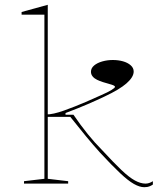

<svg xmlns="http://www.w3.org/2000/svg" viewBox="-20 -765 702 800"><path d="M179 -20 264 -10V0H80V-10L165 -20V-704H70V-715L179 -745ZM172 -278V-288Q201 -288 247 -304.5Q293 -321 337 -340Q375 -357 402.5 -369Q430 -381 444.5 -390Q459 -399 459 -403Q459 -407 451.5 -410Q444 -413 432.5 -416Q421 -419 408.5 -423Q396 -427 384.5 -432.5Q373 -438 366 -446.5Q359 -455 359 -466Q359 -481 372 -492Q385 -503 406 -509Q427 -515 450 -515Q473 -515 492.5 -509.5Q512 -504 524.5 -493Q537 -482 537 -467Q537 -444 507.5 -418Q478 -392 416 -363Q387 -349 346.5 -331.5Q306 -314 253 -294V-287H286Q316 -243 345.5 -206.5Q375 -170 405 -140Q453 -88 485.5 -57Q518 -26 542 -13Q566 0 586 0Q594 0 601.5 -2.5Q609 -5 617 -10V4Q611 8 605 10.5Q599 13 593.5 14Q588 15 581 15Q562 15 538 1.5Q514 -12 480 -44Q446 -76 396 -130Q368 -161 337.5 -198Q307 -235 273 -278Z"/></svg>

Font: Kalnia SemiExpanded Thin
Style: Regular
Weight: 250
Width: 6
Designer: Frida Medrano
Foundry: Frida Medrano
Version: Version 1.105